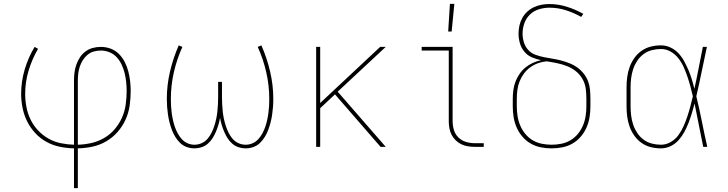

<svg xmlns="http://www.w3.org/2000/svg" viewBox="-20 -764 3790 999"><path d="M365 215V8Q328 7 291 -0.5Q254 -8 221.5 -26Q189 -44 163.5 -71.5Q138 -99 121.5 -132Q105 -165 97.5 -202Q90 -239 90 -276Q90 -340 108.5 -402.5Q127 -465 160 -520L178 -510Q147 -457 129 -397.5Q111 -338 111 -276Q111 -242 117.5 -207.5Q124 -173 139 -142Q154 -111 178 -85.5Q202 -60 232 -43Q262 -26 296 -19Q330 -12 365 -11V-343Q365 -365 367.5 -386Q370 -407 377 -427Q384 -447 395.5 -465Q407 -483 424.5 -496Q442 -509 462.5 -514.5Q483 -520 505 -520Q531 -520 555.5 -511Q580 -502 598.5 -483.5Q617 -465 629 -441.5Q641 -418 647.5 -393Q654 -368 657 -342Q660 -316 660 -291Q660 -252 654.5 -214Q649 -176 633 -141Q617 -106 591.5 -77Q566 -48 532.5 -28.5Q499 -9 461.5 -1Q424 7 385 8V215ZM385 -11Q421 -12 456 -20Q491 -28 522 -46Q553 -64 576.5 -91.5Q600 -119 614.5 -151.5Q629 -184 634 -219.5Q639 -255 639 -291Q639 -314 636.5 -337.5Q634 -361 628.5 -383.5Q623 -406 613 -427.5Q603 -449 587.5 -466Q572 -483 550 -492Q528 -501 505 -501Q486 -501 468 -496Q450 -491 435.5 -479Q421 -467 411 -451Q401 -435 395 -417Q389 -399 387 -380.5Q385 -362 385 -343Z M992 8Q971 8 951.5 1Q932 -6 917.5 -20Q903 -34 892 -52Q881 -70 874 -89Q867 -108 862 -127.5Q857 -147 854 -167.5Q851 -188 849.5 -208Q848 -228 848 -249Q848 -321 864.5 -391.5Q881 -462 910 -528L929 -520Q900 -456 884.5 -387.5Q869 -319 869 -249Q869 -230 870 -212Q871 -194 873.5 -175.5Q876 -157 880 -139Q884 -121 890 -103.5Q896 -86 905 -69.5Q914 -53 926.5 -39.5Q939 -26 956 -18.5Q973 -11 992 -11Q1011 -11 1029 -19Q1047 -27 1059.5 -41.5Q1072 -56 1080.5 -73Q1089 -90 1095 -108.5Q1101 -127 1105 -145.5Q1109 -164 1111 -183.5Q1113 -203 1114 -222Q1115 -241 1115 -260V-338H1135V-260Q1135 -241 1136 -222Q1137 -203 1139 -183.5Q1141 -164 1145 -145.5Q1149 -127 1155 -108.5Q1161 -90 1169.5 -73Q1178 -56 1190.5 -41.5Q1203 -27 1221 -19Q1239 -11 1258 -11Q1277 -11 1294 -18.5Q1311 -26 1323.5 -39.5Q1336 -53 1345 -69.5Q1354 -86 1360 -103.5Q1366 -121 1370 -139Q1374 -157 1376.5 -175.5Q1379 -194 1380 -212Q1381 -230 1381 -249Q1381 -319 1365.5 -387.5Q1350 -456 1321 -520L1340 -528Q1369 -462 1385.5 -391.5Q1402 -321 1402 -249Q1402 -228 1400.5 -208Q1399 -188 1396 -167.5Q1393 -147 1388 -127.5Q1383 -108 1376 -89Q1369 -70 1358 -52Q1347 -34 1332.5 -20Q1318 -6 1298.5 1Q1279 8 1258 8Q1239 8 1221 2Q1203 -4 1188.5 -16.5Q1174 -29 1164 -45Q1154 -61 1146.5 -78.5Q1139 -96 1133.5 -114.5Q1128 -133 1125 -151Q1122 -133 1116.5 -114.5Q1111 -96 1103.5 -78.5Q1096 -61 1086 -45Q1076 -29 1061.5 -16.5Q1047 -4 1029 2Q1011 8 992 8Z M1960 0 1723 -273 1646 -201V0H1625V-520H1646V-228L1958 -520H1987L1737 -287L1987 0Z M2449 0Q2431 0 2413 -3Q2395 -6 2379 -14Q2363 -22 2350 -35Q2337 -48 2329 -64Q2321 -80 2318 -98Q2315 -116 2315 -134V-501H2174V-520H2335V-134Q2335 -111 2341.5 -88.5Q2348 -66 2364.5 -49.5Q2381 -33 2403.5 -26Q2426 -19 2449 -19H2497V0ZM2312 -600 2321 -744H2344L2330 -600Z M2850 8Q2822 8 2794 2.5Q2766 -3 2741.5 -17Q2717 -31 2698.5 -52.5Q2680 -74 2668.5 -100Q2657 -126 2652.5 -154Q2648 -182 2648 -210V-250Q2648 -272 2651 -295Q2654 -318 2662 -339Q2670 -360 2683 -379Q2696 -398 2713.5 -412.5Q2731 -427 2752 -436.5Q2773 -446 2795 -451Q2770 -456 2747 -466Q2724 -476 2708 -495.5Q2692 -515 2685 -539.5Q2678 -564 2678 -589Q2678 -610 2682.5 -630.5Q2687 -651 2697 -669.5Q2707 -688 2722.5 -702.5Q2738 -717 2757 -726Q2776 -735 2796.5 -739Q2817 -743 2838 -743Q2884 -743 2929 -729Q2974 -715 3015 -692L3004 -676Q2967 -697 2925 -710.5Q2883 -724 2839 -724Q2812 -724 2785 -716Q2758 -708 2738 -689Q2718 -670 2708.5 -643.5Q2699 -617 2699 -589Q2699 -566 2706 -543.5Q2713 -521 2728.5 -504Q2744 -487 2766 -479Q2788 -471 2810.5 -466.5Q2833 -462 2855.5 -458.5Q2878 -455 2900.5 -449Q2923 -443 2944.5 -434.5Q2966 -426 2984.5 -412.5Q3003 -399 3017.5 -380.5Q3032 -362 3040 -340.5Q3048 -319 3050 -296Q3052 -273 3052 -250V-210Q3052 -182 3047.5 -154Q3043 -126 3031.5 -100Q3020 -74 3001.5 -52.5Q2983 -31 2958.5 -17Q2934 -3 2906 2.5Q2878 8 2850 8ZM2850 -11Q2875 -11 2900.5 -16Q2926 -21 2948 -34Q2970 -47 2986.5 -67Q3003 -87 3013 -110.5Q3023 -134 3027 -159.5Q3031 -185 3031 -210V-250Q3031 -277 3027.5 -303.5Q3024 -330 3010.5 -353.5Q2997 -377 2975.5 -394Q2954 -411 2929 -420.5Q2904 -430 2877.5 -435.5Q2851 -441 2824 -445Q2801 -443 2779 -435Q2757 -427 2738.5 -413.5Q2720 -400 2706 -381Q2692 -362 2683.5 -340.5Q2675 -319 2672 -296Q2669 -273 2669 -250V-210Q2669 -185 2673 -159.5Q2677 -134 2687 -110.5Q2697 -87 2713.5 -67Q2730 -47 2752 -34Q2774 -21 2799.5 -16Q2825 -11 2850 -11Z M3419 8Q3392 8 3366 1.5Q3340 -5 3318 -20.5Q3296 -36 3280.5 -58Q3265 -80 3256 -105Q3247 -130 3243.5 -156.5Q3240 -183 3240 -210V-310Q3240 -337 3243.5 -363.5Q3247 -390 3256 -415Q3265 -440 3280.5 -462Q3296 -484 3318 -499.5Q3340 -515 3366 -521.5Q3392 -528 3419 -528Q3445 -528 3468.5 -517Q3492 -506 3509.5 -487.5Q3527 -469 3539.5 -446Q3552 -423 3562 -399.5Q3572 -376 3579.5 -351.5Q3587 -327 3593 -302Q3605 -356 3615.5 -411Q3626 -466 3637 -520H3658Q3644 -456 3631 -391.5Q3618 -327 3603 -263Q3619 -198 3632 -132Q3645 -66 3660 0H3639Q3627 -56 3616.5 -112Q3606 -168 3594 -225Q3587 -199 3579.5 -174Q3572 -149 3562.5 -124.5Q3553 -100 3540.5 -77Q3528 -54 3510.5 -34.5Q3493 -15 3469 -3.5Q3445 8 3419 8ZM3419 -11Q3446 -11 3470 -25Q3494 -39 3510 -61Q3526 -83 3537 -108Q3548 -133 3556.5 -158.5Q3565 -184 3572 -210.5Q3579 -237 3585 -263Q3579 -289 3572 -315Q3565 -341 3556.5 -366Q3548 -391 3537 -415.5Q3526 -440 3509.5 -461Q3493 -482 3469.5 -495.5Q3446 -509 3419 -509Q3395 -509 3371.5 -503Q3348 -497 3328.5 -482.5Q3309 -468 3295.5 -447.5Q3282 -427 3274.5 -404.5Q3267 -382 3264 -358Q3261 -334 3261 -310V-210Q3261 -186 3264 -162Q3267 -138 3274.5 -115.5Q3282 -93 3295.5 -72.5Q3309 -52 3328.5 -37.5Q3348 -23 3371.5 -17Q3395 -11 3419 -11Z"/></svg>

Font: Iosevka Etoile Thin
Style: Regular
Weight: 100
Designer: Belleve Invis
Foundry: Belleve Invis
Version: Version 22.1.2; ttfautohint (v1.8.4)